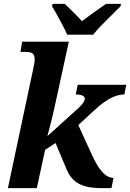

<svg xmlns="http://www.w3.org/2000/svg" viewBox="-20 -976 675 996"><path d="M507 0Q458 0 423 -9.5Q388 -19 364.5 -40Q341 -61 327 -94L258 -258L328 -273L214 -199L171 0H21L153 -622Q156 -635 158 -648Q160 -661 160 -665Q160 -692 148 -699.5Q136 -707 107 -707H86L95 -760H337L284 -516Q275 -476 268.5 -445Q262 -414 255.5 -386.5Q249 -359 242 -331Q235 -303 226 -270L382 -411Q398 -426 406 -435.5Q414 -445 417 -452Q420 -459 420 -464Q420 -471 414.5 -476Q409 -481 398.5 -483.5Q388 -486 373 -486L383 -536H635L625 -486Q602 -486 577.5 -477Q553 -468 525.5 -449.5Q498 -431 466 -401L334 -279L371 -360L461 -164Q483 -118 502 -94Q521 -70 538 -61.5Q555 -53 569 -53L558 0ZM328 -796Q320 -817 305.5 -844Q291 -871 276.5 -897.5Q262 -924 250 -943L253 -956H316Q328 -945 344 -929Q360 -913 376.5 -896.5Q393 -880 405 -866Q423 -880 446 -896.5Q469 -913 491.5 -929Q514 -945 530 -956H608L605 -943Q586 -924 560 -898.5Q534 -873 508 -846.5Q482 -820 463 -796Z"/></svg>

Font: Noto Serif
Style: Italic
Weight: 400
Italic angle: -12°
Designer: Monotype Design Team
Foundry: Monotype Imaging Inc.
Version: Version 2.013